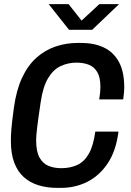

<svg xmlns="http://www.w3.org/2000/svg" viewBox="-20 -905 640 935"><path d="M260 10Q210 10 168.5 -2.5Q127 -15 96.5 -42Q66 -69 49.5 -112.5Q33 -156 33 -218Q33 -232 33.5 -246Q34 -260 35.5 -278Q37 -296 40 -321Q43 -346 48 -383Q60 -468 88 -527.5Q116 -587 157.5 -624Q199 -661 250.5 -678.5Q302 -696 360 -696H374Q438 -696 485 -674Q532 -652 558.5 -604.5Q585 -557 585 -480Q585 -466 583.5 -451.5Q582 -437 580 -421H463Q466 -438 467.5 -453Q469 -468 469 -481Q469 -528 454 -553.5Q439 -579 413 -589.5Q387 -600 353 -600Q311 -600 275 -583Q239 -566 214 -524Q189 -482 178 -407Q166 -326 161 -284.5Q156 -243 156 -222Q156 -168 172 -138.5Q188 -109 215.5 -97.5Q243 -86 278 -86Q323 -86 357 -102Q391 -118 413 -157Q435 -196 444 -264H557Q545 -170 504.5 -109.5Q464 -49 405 -19.5Q346 10 277 10ZM316 -760 217 -885H314L392 -786H357L464 -885H560L429 -760Z"/></svg>

Font: Chivo Mono Medium
Style: Italic
Weight: 500
Italic angle: -8.05°
Monospace: yes
Designer: Hector Gatti
Foundry: Omnibus-Type
Version: Version 1.008